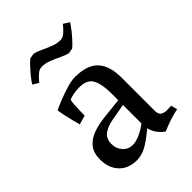

<svg xmlns="http://www.w3.org/2000/svg" viewBox="-191 -727 837 837"><g transform="rotate(-45 227.5 -308.5)"><path d="M191 -44Q210 -44 235 -55Q260 -66 283 -84V-198L206 -184Q171 -178 149 -162Q127 -146 127 -112Q127 -84 145 -64Q163 -44 191 -44ZM363 -286V-82Q363 -60 374.5 -53Q386 -46 402 -46Q413 -46 421 -46.5Q429 -47 429 -47L437 -18Q409 -12 383.5 -3.5Q358 5 333 16Q317 5 304 -12Q291 -29 286 -51Q240 -13 212 1.5Q184 16 156 16Q104 16 74 -16Q44 -48 44 -100Q44 -141 63.5 -165Q83 -189 116.5 -201Q150 -213 191 -217L283 -227V-272Q283 -324 267.5 -355.5Q252 -387 202 -387Q183 -387 165.5 -383.5Q148 -380 138 -375Q135 -365 134 -347Q133 -329 132.5 -311.5Q132 -294 132 -283L90 -271Q87 -281 81.5 -303Q76 -325 71 -348Q66 -371 65 -383Q82 -391 110.5 -402.5Q139 -414 169.5 -423Q200 -432 221 -432Q295 -432 329 -396Q363 -360 363 -286ZM151 -566Q135 -566 121 -553.5Q107 -541 93 -524L66 -540Q73 -552 87.5 -570Q102 -588 117 -604Q132 -620 141 -627L164 -631Q181 -628 202 -618Q223 -608 246 -599Q269 -590 290 -590Q306 -590 320.5 -603.5Q335 -617 348 -633L375 -616Q368 -604 353.5 -585.5Q339 -567 324 -551Q309 -535 300 -528L277 -524Q261 -527 239.5 -537.5Q218 -548 195 -557Q172 -566 151 -566Z"/></g></svg>

Font: Buenard
Style: Regular
Weight: 400
Version: Version 2.000